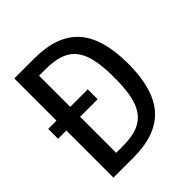

<svg xmlns="http://www.w3.org/2000/svg" viewBox="-198 -863 998 998"><g transform="rotate(-45 301.0 -364.5)"><path d="M64.9 0H212.9C321.3 0 405.3 -28.8 459 -88.9C511.7 -147.9 538.1 -239.3 538.1 -364.3C538.1 -488.8 511.7 -581.1 459 -640.1C406.2 -699.2 324.2 -729 212.9 -729H64.9V-418.9H3.9V-346.2H64.9ZM166 -81.1V-346.2H294.9V-418.9H166V-647.9H212.9C297.4 -647.9 352.1 -629.4 386.7 -585.9C419.4 -544.9 436 -479 436 -365.2C436 -254.9 420.4 -185.5 386.2 -143.1C354 -103 302.7 -81.1 212.9 -81.1Z"/></g></svg>

Font: Hack
Style: Regular
Weight: 400
Monospace: yes
Designer: Christopher Simpkins
Foundry: Christopher Simpkins
Version: Version 2.010